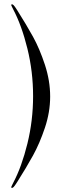

<svg xmlns="http://www.w3.org/2000/svg" viewBox="-20 -720 291 911"><path d="M39 155 43 147Q83 71 110 -38.5Q137 -148 137 -264Q137 -380 110 -489.5Q83 -599 43 -675L39 -683Q36 -689 34 -693.5Q32 -698 35 -699Q39 -701 44.5 -695.5Q50 -690 60 -674L62 -671Q105 -603 136.5 -546Q168 -489 193 -413Q218 -337 218 -262Q218 -188 193 -113.5Q168 -39 136.5 18Q105 75 62 143L60 146Q50 162 44.5 167.5Q39 173 35 171Q32 170 34 165.5Q36 161 39 155Z"/></svg>

Font: RL Madena Variable
Style: Regular
Weight: 400
Designer: I Kadek Wantara Putra
Foundry: Roughlines ID
Version: Version 1.000;Glyphs 3.1.2 (3151)